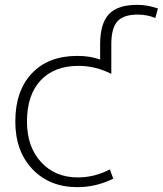

<svg xmlns="http://www.w3.org/2000/svg" viewBox="-20 -760 670 790"><path d="M298 10Q184 10 113.5 -64Q43 -138 43 -260Q43 -386 111 -458Q179 -530 298 -530Q351 -530 392 -515V-578Q392 -663 428 -701.5Q464 -740 544 -740Q588 -740 630 -725L619 -686Q585 -700 547 -700Q488 -700 463 -672Q438 -644 438 -578V-456Q373 -489 303 -489Q203 -489 147 -429Q91 -369 91 -260Q91 -156 149 -93Q207 -30 300 -30Q369 -30 432 -63L446 -25Q376 10 298 10Z"/></svg>

Font: M PLUS 1p Light
Style: Regular
Weight: 300
Version: Version 1.061